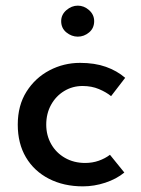

<svg xmlns="http://www.w3.org/2000/svg" viewBox="-20 -651 500 681"><path d="M421 -39Q393 -16 353.5 -3Q314 10 274 10Q206 10 153.5 -17Q101 -44 72 -93Q43 -142 43 -209Q43 -277 74 -326Q105 -375 155.5 -401.5Q206 -428 264 -428Q316 -428 355.5 -414Q395 -400 424 -375L374 -310Q357 -324 331 -335Q305 -346 273 -346Q237 -346 207.5 -328Q178 -310 161 -279Q144 -248 144 -209Q144 -171 161.5 -140Q179 -109 210.5 -91Q242 -73 282 -73Q308 -73 330.5 -81Q353 -89 370 -102ZM197 -576Q197 -599 215.5 -615Q234 -631 256 -631Q278 -631 296 -615Q314 -599 314 -576Q314 -551 296 -536Q278 -521 256 -521Q234 -521 215.5 -536Q197 -551 197 -576Z"/></svg>

Font: Reem Kufi Fun
Style: Regular
Weight: 400
Designer: Khaled Hosny
Version: Version 1.005